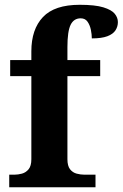

<svg xmlns="http://www.w3.org/2000/svg" viewBox="-20 -789 517 809"><path d="M18.9 0V-53H41.2Q56 -53 72.5 -57.4Q89 -61.9 100.6 -75.9Q112.1 -90 112.1 -118.1V-468.1H22.9V-536H112.1V-572.7Q112.1 -665.7 161.1 -717.3Q210 -768.8 315.8 -768.8Q380.6 -768.8 415.4 -758.1Q450.3 -747.4 463.5 -731Q476.7 -714.6 476.7 -695.9Q476.7 -676.8 466.5 -661.1Q456.3 -645.4 432.3 -636.3Q408.3 -627.2 366.9 -627.2Q366.9 -643.7 362.9 -663.4Q358.9 -683 349 -697.4Q339 -711.8 320 -711.8Q290.9 -711.8 277.5 -684.3Q264.1 -656.8 264.1 -590.9V-536H402.2V-468.1H264.1V-118.1Q264.1 -90 275.1 -75.9Q286.1 -61.9 302.8 -57.4Q319.5 -53 335.1 -53H382.4V0Z"/></svg>

Font: Noto Serif Malayalam
Style: Regular
Weight: 400
Designer: Indian type Foundry, Jelle Bosma, Monotype Design Team
Foundry: Monotype Imaging Inc.
Version: Version 2.103